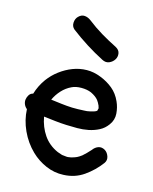

<svg xmlns="http://www.w3.org/2000/svg" viewBox="-104 -755 646 812"><g transform="rotate(15 219.0 -348.5)"><path d="M73.2 -378.9Q91.8 -404.3 117.7 -423.8Q143.6 -443.4 172.9 -454.6Q202.1 -465.8 233.4 -466.3Q264.6 -466.8 295.9 -454.1Q326.2 -442.4 350.6 -422.4Q375 -402.3 388.7 -371.1Q399.4 -347.7 401.4 -320.3Q403.3 -293 386.7 -270.5Q372.1 -250 351.1 -239.3Q330.1 -228.5 306.2 -223.6Q282.2 -218.8 257.3 -218.8Q232.4 -218.8 210 -219.7Q184.6 -220.7 159.7 -223.6Q134.8 -226.6 109.4 -229.5Q117.2 -185.5 140.6 -151.4Q164.1 -117.2 204.1 -99.6Q214.8 -95.7 220.7 -93.8Q223.6 -92.8 226.1 -92.3Q228.5 -91.8 231.4 -91.8Q239.3 -90.8 244.6 -90.3Q250 -89.8 254.9 -90.8Q261.7 -91.8 264.2 -92.3Q266.6 -92.8 269.5 -93.8Q280.3 -96.7 288.6 -100.6Q296.9 -104.5 308.6 -113.3Q314.5 -118.2 324.2 -127.9Q334 -137.7 340.8 -145.5Q350.6 -159.2 364.7 -164.1Q378.9 -168.9 393.6 -160.2Q406.2 -152.3 411.6 -136.2Q417 -120.1 407.2 -106.4Q378.9 -68.4 340.3 -41.5Q301.8 -14.6 252 -12.7Q211.9 -10.7 174.8 -26.9Q137.7 -43 109.4 -70.3Q74.2 -104.5 53.7 -149.4Q33.2 -194.3 31.2 -241.2Q22.5 -248 18.1 -258.3Q13.7 -268.6 15.1 -279.3Q16.6 -290 22.5 -299.3Q28.3 -308.6 40 -311.5Q50.8 -347.7 73.2 -378.9ZM307.6 -355.5Q296.9 -369.1 274.4 -379.9Q255.9 -387.7 231 -387.7Q206.1 -387.7 188.5 -378.9Q166 -368.2 148.4 -349.1Q130.9 -330.1 120.1 -306.6Q143.6 -303.7 167 -300.8Q190.4 -297.9 213.9 -296.9Q226.6 -296.9 239.3 -296.9Q252 -296.9 264.6 -297.9Q268.6 -297.9 272 -298.3Q275.4 -298.8 279.3 -298.8Q288.1 -300.8 292.5 -301.3Q296.9 -301.8 301.8 -303.7Q305.7 -304.7 311.5 -306.6Q316.4 -308.6 317.4 -309.6Q318.4 -310.5 320.3 -311.5L323.2 -323.2Q321.3 -327.1 320.8 -330.6Q320.3 -334 318.4 -336.9Q317.4 -339.8 314 -345.7Q310.5 -351.6 307.6 -355.5ZM193.4 -673.8Q224.6 -649.4 257.3 -629.9Q290 -610.4 325.2 -592.8Q341.8 -584 344.2 -569.3Q346.7 -554.7 338.9 -542Q331.1 -529.3 316.4 -522.9Q301.8 -516.6 285.2 -525.4Q209 -564.5 138.7 -618.2Q126 -628.9 127 -646Q127.9 -663.1 138.7 -673.8Q151.4 -686.5 166 -685.1Q180.7 -683.6 193.4 -673.8Z"/></g></svg>

Font: Schoolbell
Style: Regular
Weight: 400
Designer: Font Diner, Inc
Foundry: Font Diner, Inc
Version: Version 1.001